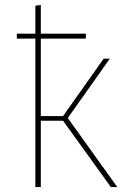

<svg xmlns="http://www.w3.org/2000/svg" viewBox="-20 -756 533 776"><path d="M254 -279 454 0H428L235 -268H145V0H123V-600H48V-620H123V-733L145 -736V-620H327V-600H145V-287H235L399 -519H424Z"/></svg>

Font: FiraGO Thin
Style: Regular
Weight: 100
Designer: bBox Type
Foundry: bBox Type GmbH
Version: Version 1.001;PS 001.001;hotconv 1.0.88;makeotf.lib2.5.64775